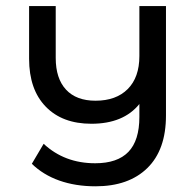

<svg xmlns="http://www.w3.org/2000/svg" viewBox="-20 -508 653 644"><path d="M536.7 -487.6H447.5V-320.1C447.5 -272.3 434.4 -235.3 408.4 -209.3C382.3 -183.2 346.3 -170.2 300.3 -170.2C257.3 -170.2 224.4 -182.6 201.4 -207.4C178.4 -232.3 166.9 -267.7 166.9 -313.7V-487.6H77.6V-310.9C77.6 -242.2 96.2 -188.7 133.3 -150.4C170.4 -112 221.5 -92.9 286.5 -92.9C358.2 -92.9 411.9 -115 447.5 -159.1V-115.9C447.5 -63.1 435.2 -24 410.7 1.4C386.1 26.9 349 39.6 299.4 39.6C230.7 39.6 173 17.8 126.4 -25.7L86.8 41.4C112 66 142.7 84.7 178.8 97.6C215 110.4 255.5 116.9 300.3 116.9C374.5 116.9 432.5 96.5 474.2 55.7C515.9 14.9 536.7 -43.8 536.7 -120.5Z"/></svg>

Font: Montserrat Ace
Style: Regular
Weight: 500
Designer: Julieta Ulanovsky
Foundry: Julieta Ulanovsky
Version: Version 1